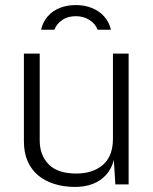

<svg xmlns="http://www.w3.org/2000/svg" viewBox="-20 -729 603 759"><path d="M274 10Q231 9.5 194.8 -1.8Q158.5 -13 131.5 -35.2Q104.5 -57.5 89.5 -91.2Q74.5 -125 74.5 -170V-517H137V-174Q137 -115.5 172.5 -79.2Q208 -43 281.5 -43Q346.5 -43 386.5 -77Q426.5 -111 426.5 -181V-517H488.5V0H436L430 -96.5Q421 -61.5 399.5 -37.8Q378 -14 346.2 -1.8Q314.5 10.5 274 10ZM418.5 -611.5Q411.5 -641.5 392.5 -663.2Q373.5 -685 344.5 -697Q315.5 -709 279.5 -709Q245.5 -709 216.8 -697.8Q188 -686.5 168.8 -664.5Q149.5 -642.5 142.5 -611.5H195Q204 -635 226 -650Q248 -665 279.5 -665Q310.5 -665 333.8 -650Q357 -635 366 -611.5Z"/></svg>

Font: Public Sans ExtraLight
Style: Regular
Weight: 250
Designer: The Public Sans Project Authors: Dan O. Williams and USWDS (Libre Franklin designed by Pablo Impallari and Rodrigo Fuenz
Version: Version 1.007